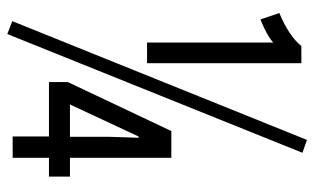

<svg xmlns="http://www.w3.org/2000/svg" viewBox="-192 -650 883 540"><g transform="rotate(90 250.0 -380.5)"><path d="M100.1 -352.1V-707Q82 -689.9 35.2 -670.9L17.1 -724.1Q82.5 -751.5 109.9 -786.1H158.2V-352.1ZM76.2 41 40 26.9 374 -801.8 410.2 -789.1ZM349.1 -420.4H424.3V-135.3H477.1V-76.2H424.3V25.9H364.3V-76.2H211.4V-129.4ZM364.3 -328.1 274.4 -135.3H365.2V-242.2Q365.2 -255.4 366.7 -292L367.7 -319.8L368.2 -328.1Z"/></g></svg>

Font: BIZ UDGothic
Style: Regular
Weight: 400
Monospace: yes
Designer: TypeBank Co., Ltd.
Foundry: Morisawa Inc.
Version: Version 1.05